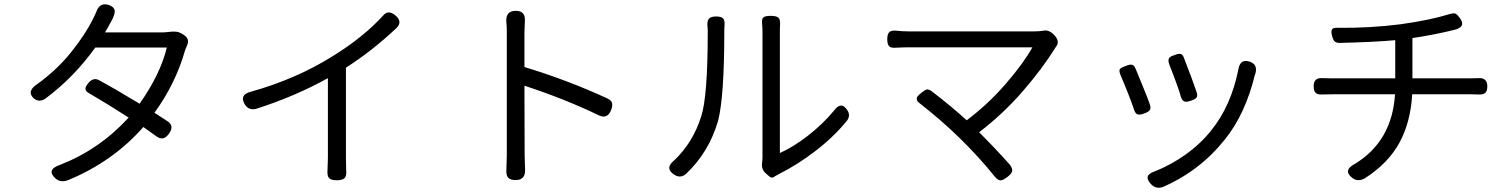

<svg xmlns="http://www.w3.org/2000/svg" viewBox="-20 -815 7040 894"><path d="M756.8 -593.8H423.8Q324.2 -455.1 193.4 -357.4Q164.1 -335.9 137.7 -356.4Q119.1 -374 124 -390.6Q128.9 -407.2 151.4 -421.9Q245.1 -489.3 311 -571.8Q377 -654.3 413.1 -726.6Q422.9 -746.1 427.7 -757.8Q443.4 -805.7 486.3 -792Q502.9 -786.1 509.8 -776.4Q516.6 -766.6 513.2 -752.9Q509.8 -739.3 504.9 -729Q500 -718.8 492.2 -705.1Q490.2 -702.1 489.3 -700.2Q486.3 -693.4 468.8 -664.1H736.3Q747.1 -664.1 767.1 -666.5Q787.1 -668.9 800.3 -667.5Q813.5 -666 827.1 -658.2L835.9 -652.3Q865.2 -633.8 850.6 -602.5Q844.7 -589.8 841.8 -581.1Q797.9 -425.8 699.2 -290Q715.8 -279.3 760.7 -250Q793 -228.5 766.6 -192.4Q741.2 -156.2 709 -179.7Q656.2 -217.8 647.5 -223.6Q505.9 -62.5 297.9 23.4Q262.7 37.1 239.3 16.6Q192.4 -24.4 260.7 -47.9Q443.4 -119.1 579.1 -267.6Q472.7 -335.9 396.5 -379.9Q377.9 -389.6 377.9 -401.4Q377.9 -413.1 392.6 -429.7Q415 -455.1 439.5 -442.4Q517.6 -400.4 629.9 -332Q726.6 -468.8 756.8 -593.8Z M1590.8 -500V-80.1Q1590.8 -42 1591.8 -24.4Q1594.7 2.9 1585 13.7Q1575.2 24.4 1547.9 24.4Q1521.5 24.4 1512.2 14.2Q1502.9 3.9 1504.9 -22.5Q1506.8 -59.6 1506.8 -80.1V-451.2Q1356.4 -367.2 1173.8 -308.6Q1137.7 -298.8 1119.1 -330.1Q1093.8 -374 1147.5 -387.7Q1360.4 -447.3 1531.2 -554.7Q1672.9 -642.6 1764.6 -743.2Q1788.1 -771.5 1822.3 -742.2Q1855.5 -713.9 1826.2 -684.6Q1710.9 -576.2 1590.8 -500Z M2339.8 -91.8V-663.1Q2339.8 -692.4 2337.9 -709Q2332 -764.6 2381.8 -764.6Q2428.7 -764.6 2423.8 -713.9Q2421.9 -678.7 2421.9 -663.1V-502.9Q2622.1 -442.4 2808.6 -356.4Q2827.1 -347.7 2830.1 -334.5Q2833 -321.3 2825.2 -301.8Q2807.6 -258.8 2767.6 -278.3Q2612.3 -353.5 2421.9 -416L2422.9 -91.8Q2422.9 -75.2 2424.8 -26.4Q2427.7 23.4 2380.9 23.4Q2355.5 23.4 2345.7 11.7Q2335.9 0 2337.9 -25.4Q2339.8 -72.3 2339.8 -91.8Z M3352.5 -668Q3352.5 -363.3 3323.2 -251Q3280.3 -105.5 3174.8 -5.9Q3148.4 17.6 3119.1 -2Q3074.2 -31.2 3117.2 -66.4Q3206.1 -149.4 3245.1 -273.4Q3275.4 -366.2 3275.4 -667Q3275.4 -683.6 3274.4 -690.4Q3271.5 -715.8 3280.3 -727.1Q3289.1 -738.3 3314.5 -738.3Q3338.9 -738.3 3347.2 -729Q3355.5 -719.7 3353.5 -695.3Q3352.5 -687.5 3352.5 -668ZM3530.3 -81.1V-668Q3530.3 -686.5 3528.3 -706.1Q3526.4 -727.5 3535.2 -734.4Q3543.9 -741.2 3568.4 -741.2Q3593.8 -741.2 3603.5 -733.4Q3613.3 -725.6 3612.3 -702.1Q3611.3 -692.4 3611.3 -668V-102.5Q3672.9 -129.9 3741.2 -182.6Q3809.6 -235.4 3863.3 -299.8Q3896.5 -345.7 3924.8 -302.7Q3942.4 -277.3 3922.9 -252Q3862.3 -177.7 3777.8 -112.8Q3693.4 -47.9 3609.4 -5.9Q3588.9 5.9 3586.9 6.8Q3574.2 17.6 3561.5 5.9L3546.9 -6.8Q3524.4 -25.4 3528.3 -55.7Q3530.3 -71.3 3530.3 -81.1Z M4210.9 -668.9H4794.9Q4819.3 -668.9 4836.9 -671.9Q4864.3 -678.7 4890.1 -650.4Q4916 -622.1 4897.5 -597.7L4896.5 -596.7Q4835 -497.1 4743.2 -391.1Q4651.4 -285.2 4539.1 -199.2Q4617.2 -121.1 4681.6 -48.8Q4695.3 -30.3 4692.9 -18.1Q4690.4 -5.9 4670.9 8.8Q4650.4 24.4 4639.2 24.9Q4627.9 25.4 4612.3 7.8Q4463.9 -176.8 4263.7 -333Q4251 -341.8 4249 -350.6Q4247.1 -359.4 4252.9 -366.7Q4258.8 -374 4272.5 -384.8Q4288.1 -396.5 4294.4 -398.4Q4300.8 -400.4 4316.4 -391.6Q4408.2 -321.3 4481.4 -254.9Q4581.1 -330.1 4663.1 -424.8Q4745.1 -519.5 4787.1 -594.7H4210.9Q4188.5 -594.7 4151.4 -592.8Q4128.9 -590.8 4120.1 -599.6Q4111.3 -608.4 4111.3 -632.8Q4111.3 -657.2 4121.6 -666Q4131.8 -674.8 4156.2 -671.9Q4182.6 -668.9 4210.9 -668.9Z M5478.5 -364.3Q5468.8 -402.3 5423.8 -516.6Q5418 -535.2 5423.3 -543.9Q5428.7 -552.7 5449.2 -558.6Q5465.8 -565.4 5476.1 -564Q5486.3 -562.5 5492.2 -546.9Q5532.2 -444.3 5551.8 -385.7Q5557.6 -369.1 5551.3 -360.8Q5544.9 -352.5 5526.4 -346.7Q5506.8 -338.9 5495.6 -342.3Q5484.4 -345.7 5478.5 -364.3ZM5683.6 -166Q5567.4 -19.5 5394.5 55.7Q5363.3 66.4 5340.8 43.9Q5299.8 2 5355.5 -16.6Q5430.7 -45.9 5500 -95.2Q5569.3 -144.5 5619.1 -207Q5711.9 -321.3 5746.1 -491.2Q5753.9 -542 5797.9 -528.3Q5837.9 -515.6 5825.2 -471.7Q5824.2 -470.7 5824.2 -469.2Q5824.2 -467.8 5823.2 -466.8Q5778.3 -283.2 5683.6 -166ZM5267.6 -495.1Q5271.5 -485.4 5297.9 -421.4Q5324.2 -357.4 5334 -329.1Q5339.8 -311.5 5334 -302.7Q5328.1 -293.9 5308.6 -287.1Q5289.1 -279.3 5277.8 -282.2Q5266.6 -285.2 5260.7 -303.7Q5240.2 -365.2 5197.3 -465.8Q5189.5 -485.4 5194.3 -492.7Q5199.2 -500 5221.7 -507.8Q5239.3 -515.6 5250 -513.7Q5260.7 -511.7 5267.6 -495.1Z M6181.6 -450.2H6476.6V-627.9Q6382.8 -619.1 6217.8 -615.2Q6202.1 -615.2 6194.8 -622.1Q6187.5 -628.9 6183.6 -644.5Q6176.8 -666 6181.2 -676.3Q6185.5 -686.5 6206.1 -685.5Q6357.4 -683.6 6502 -702.1Q6641.6 -721.7 6731.4 -750Q6750 -754.9 6757.3 -751.5Q6764.6 -748 6776.4 -732.4Q6809.6 -690.4 6751 -675.8Q6660.2 -653.3 6556.6 -637.7V-450.2H6827.1Q6850.6 -450.2 6863.3 -451.2Q6905.3 -454.1 6905.3 -413.1Q6905.3 -391.6 6896 -382.8Q6886.7 -374 6865.2 -375Q6853.5 -376 6829.1 -376H6555.7Q6547.9 -246.1 6496.6 -151.4Q6445.3 -56.6 6338.9 12.7Q6304.7 34.2 6278.3 14.6Q6229.5 -21.5 6290 -52.7Q6461.9 -158.2 6475.6 -376H6183.6Q6175.8 -376 6159.2 -375.5Q6142.6 -375 6134.8 -375Q6114.3 -374 6105.5 -383.3Q6096.7 -392.6 6096.7 -413.1Q6096.7 -454.1 6136.7 -451.2Q6144.5 -451.2 6159.2 -450.7Q6173.8 -450.2 6181.6 -450.2Z"/></svg>

Font: GenSenMaruGothic TW TTF Regular
Style: Regular
Weight: 400
Version: Version 1.301